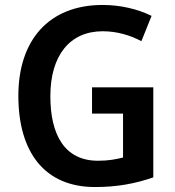

<svg xmlns="http://www.w3.org/2000/svg" viewBox="-20 -744 706 774"><path d="M351 -392V-286H476V-109C448 -102 418 -96 375 -96C239 -96 183 -203 183 -356C183 -520 261 -618 394 -618C451 -618 505 -602 550 -578L591 -680C536 -707 467 -724 394 -724C175 -724 54 -580 54 -358C54 -129 161 10 363 10C453 10 526 -4 598 -29V-392Z"/></svg>

Font: Noto Sans Thai SemCond SemBd
Style: Regular
Weight: 600
Width: 4
Designer: Monotype Design Team
Foundry: Monotype Imaging Inc.
Version: Version 2.002